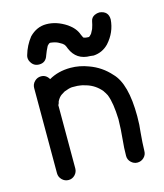

<svg xmlns="http://www.w3.org/2000/svg" viewBox="-118 -890 843 984"><g transform="rotate(-15 303.0 -398.0)"><path d="M489 5Q470 5 455.5 -9Q441 -23 441 -43Q441 -84 446 -132Q451 -180 452 -235Q449 -322 432 -365Q431 -366 431 -368Q421 -386 417 -391L416 -393Q385 -431 339 -445Q313 -453 305 -453Q301 -455 264 -455Q249 -454 223 -444Q207 -435 205 -433Q191 -424 180 -403Q178 -392 173 -384V-49Q173 -29 159 -14.5Q145 0 125 0Q105 0 90.5 -14.5Q76 -29 76 -49V-501Q76 -521 90.5 -535.5Q105 -550 125 -550Q152 -550 167 -524Q217 -553 282 -553Q330 -553 377 -535Q441 -512 486 -461Q549 -398 549 -225Q549 -177 544 -140Q539 -87 538 -43Q538 -23 523.5 -9Q509 5 489 5ZM414 -583Q409 -583 397 -585Q323 -585 295 -652Q287 -675 279 -679Q279 -681 257 -693Q242 -701 216 -704Q211 -704 207 -700Q198 -692 198 -690Q187 -669 179 -647Q168 -611 133 -611Q104 -611 90 -636Q83 -647 83 -660Q83 -666 85 -673Q99 -722 130 -761Q169 -801 220 -801Q274 -801 327 -766Q366 -739 378 -703L386 -686Q388 -685 390.5 -684.5Q393 -684 394 -683Q404 -681 415 -681Q415 -683 419 -683Q421 -686 423.5 -688Q426 -690 426.5 -691Q427 -692 428 -692.5Q429 -693 430 -695Q440 -713 440.5 -715Q441 -717 442 -719Q448 -736 451.5 -755Q455 -774 473 -783Q486 -789 499 -789Q546 -784 546 -739Q541 -672 494 -620Q461 -586 414 -583Z"/></g></svg>

Font: Bad Comic
Style: Regular
Weight: 400
Designer: GGBotNet
Foundry: f0n7
Version: 0.9